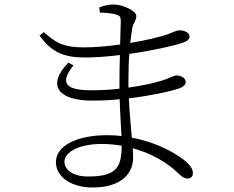

<svg xmlns="http://www.w3.org/2000/svg" viewBox="-20 -793 1040 855"><path d="M372 -7C303 -7 267 -38 267 -73C267 -115 331 -152 433 -152C463 -152 493 -149 522 -144C521 -49 500 -7 372 -7ZM552 -435C552 -482 553 -521 556 -553C662 -568 758 -590 794 -603C811 -609 824 -616 824 -631C824 -647 802 -658 779 -658C764 -658 747 -647 723 -639C690 -628 629 -613 560 -602C563 -628 566 -649 569 -668C574 -693 587 -700 587 -722C587 -745 526 -773 487 -773C462 -773 440 -767 422 -760L425 -737C457 -736 477 -734 498 -728C514 -723 518 -718 518 -698C518 -691 516 -649 515 -595C460 -587 403 -582 352 -582C255 -582 223 -608 175 -650L156 -635C208 -561 265 -537 356 -537C406 -537 460 -541 514 -548C513 -511 512 -472 512 -436V-398C470 -393 428 -391 388 -391C284 -391 238 -415 307 -502L284 -514C182 -407 248 -345 389 -345C430 -345 472 -347 513 -351C515 -284 519 -227 521 -187C500 -190 478 -191 455 -191C333 -191 229 -149 229 -71C229 -4 299 42 393 42C503 42 573 -7 573 -92C573 -104 572 -118 571 -133C651 -111 721 -72 771 -24C788 -8 799 2 816 2C829 2 839 -7 839 -22C839 -39 829 -54 810 -72C781 -98 694 -156 567 -180C563 -229 557 -287 554 -355C652 -367 740 -386 780 -400C797 -407 807 -416 807 -428C807 -447 783 -457 766 -457C754 -457 735 -445 704 -435C663 -422 609 -411 552 -403Z"/></svg>

Font: Noto Serif CJK JP Light
Style: Regular
Weight: 300
Designer: Ryoko NISHIZUKA 西塚涼子 (kana & ideographs); Frank Grießhammer (Latin, Greek & Cyrillic); Wenlong ZHANG 张文龙 (bopomofo); San
Foundry: Adobe Systems Incorporated
Version: Version 1.001;PS 1.001;hotconv 16.6.54;makeotf.lib2.5.65590